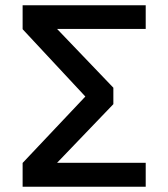

<svg xmlns="http://www.w3.org/2000/svg" viewBox="-20 -710 640 730"><path d="M411 -314 197 -91H534V0H66V-90.5L304.5 -343L66 -599V-690H534V-600H197L411 -376.5Z"/></svg>

Font: Fira Code Light Medium
Style: Regular
Weight: 500
Monospace: yes
Version: Version 5.002